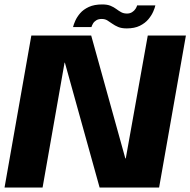

<svg xmlns="http://www.w3.org/2000/svg" viewBox="-31 -833 846 853"><path d="M-10.8 0H158.2L255.8 -554.5H257.3L411.5 0H675.9L794.9 -675H625.5L527.8 -129.3H525.8L374.2 -675H108.2ZM532 -706.8Q566.7 -706.8 590.3 -718.5Q613.8 -730.2 628.1 -747.3Q642.3 -764.4 649.7 -781.4Q657.1 -798.4 659.2 -808.9H578.2Q576.7 -802.4 571.1 -793.7Q565.5 -784.9 555.8 -778.9Q546.2 -772.8 533.3 -772.8Q518.4 -772.8 507.4 -778.8Q496.4 -784.8 485.5 -793.1Q474.5 -801.3 460.1 -807.3Q445.6 -813.3 423.2 -813.3Q387.9 -813.3 363.7 -802.2Q339.5 -791 325.1 -774.2Q310.8 -757.4 303.5 -740.8Q296.1 -724.2 293.5 -712.8H375.3Q377.1 -719.5 382.1 -728.2Q387 -736.9 396.7 -742.8Q406.3 -748.8 421.1 -748.8Q435 -748.8 445.6 -742.5Q456.1 -736.1 467.6 -727.8Q479 -719.6 494 -713.2Q509.1 -706.8 532 -706.8Z"/></svg>

Font: Anybody Thin
Style: Italic
Weight: 100
Italic angle: -10°
Designer: Tyler Finck
Foundry: Etcetera Type Company
Version: Version 1.114;gftools[0.9.25]